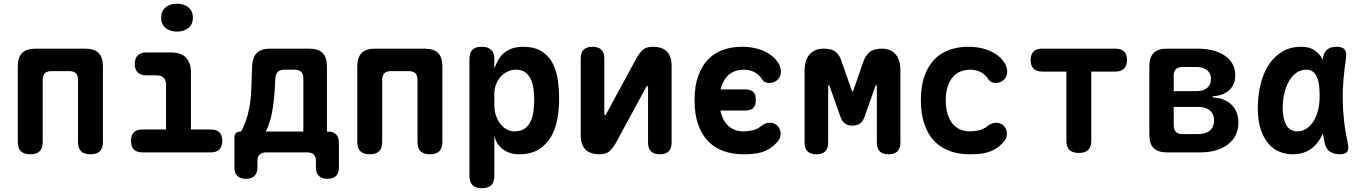

<svg xmlns="http://www.w3.org/2000/svg" viewBox="-20 -808 7240 1018"><path d="M140.6 10Q106.9 10 90.6 -6.1Q74.4 -22.3 74.4 -56V-456Q74.4 -504.2 97.3 -527.1Q120.2 -550 168.4 -550H431.6Q479.8 -550 502.7 -527.1Q525.6 -504.2 525.6 -456V-56Q525.6 -22.3 509.5 -6.1Q493.4 10 459.8 10Q426.1 10 409.8 -6.1Q393.6 -22.3 393.6 -56V-383.9Q393.6 -408.1 382.2 -419.5Q370.8 -430.9 346.6 -430.9H253.4Q229.2 -430.9 217.8 -419.5Q206.4 -408.1 206.4 -383.9V-56Q206.4 -22.3 190.3 -6.1Q174.2 10 140.6 10Z M1098.7 -121.5Q1128.5 -121.5 1143.5 -106.2Q1158.5 -90.9 1158.5 -61.1Q1158.5 -31.3 1143.1 -15.7Q1127.8 0 1098 0H735Q705.2 0 689.8 -15.7Q674.5 -31.3 674.5 -61.1Q674.5 -90.9 689.5 -106.2Q704.5 -121.5 734.3 -121.5ZM860.4 -50.5V-357.3Q860.4 -382.9 847.9 -395.7Q835.5 -408.5 809.9 -408.5H756.7Q726.2 -408.5 710.3 -423.8Q694.5 -439.1 694.5 -468.9Q694.5 -498.7 710.3 -514.3Q726.2 -530 756.7 -530H884.4Q938.7 -530 965.6 -503.1Q992.4 -476.3 992.4 -422V-50.5ZM918.5 -640.6Q879.9 -640.6 857 -660.4Q834.2 -680.3 834.2 -714.1Q834.2 -748.3 857 -768.3Q879.9 -788.2 918.5 -788.2Q957.1 -788.2 980 -768.3Q1002.8 -748.3 1002.8 -714.1Q1002.8 -680.3 980 -660.4Q957.1 -640.6 918.5 -640.6Z M1283.9 140Q1253.4 140 1238.2 124.7Q1222.9 109.5 1222.9 79V-77.6Q1222.9 -94.1 1231.1 -102.4Q1239.4 -110.6 1255.9 -110.6H1258.1Q1269.1 -129.2 1281.4 -161.8Q1293.8 -194.4 1301.9 -237.1Q1310.1 -279.7 1312.1 -327.4L1316.7 -456Q1318.7 -504 1341.5 -527Q1364.4 -550 1412.4 -550H1619.4Q1667.4 -550 1690.4 -527Q1713.4 -504 1713.4 -456V-110.6H1717.1Q1747.1 -110.6 1762.1 -95.6Q1777.1 -80.6 1777.1 -50.6V79Q1777.1 109.5 1761.8 124.7Q1746.6 140 1716.1 140Q1685.6 140 1670.3 124.7Q1655.1 109.5 1655.1 79V47Q1655.1 23.5 1643.7 11.8Q1632.3 0 1608.1 0H1391.9Q1367.7 0 1356.3 11.8Q1344.9 23.5 1344.9 47V79Q1344.9 109.5 1329.7 124.7Q1314.4 140 1283.9 140ZM1588.4 -391.5Q1588.4 -415.7 1576.6 -427.1Q1564.9 -438.5 1541.4 -438.5H1487.8Q1463.6 -438.5 1452.6 -426.7Q1441.5 -415 1439.8 -391.5L1436.5 -328.1Q1433.1 -280.6 1426.8 -237.7Q1420.5 -194.7 1409.9 -161.9Q1399.2 -129 1389.2 -110.6H1588.4Z M1940.6 10Q1906.9 10 1890.6 -6.1Q1874.4 -22.3 1874.4 -56V-456Q1874.4 -504.2 1897.3 -527.1Q1920.2 -550 1968.4 -550H2231.6Q2279.8 -550 2302.7 -527.1Q2325.6 -504.2 2325.6 -456V-56Q2325.6 -22.3 2309.5 -6.1Q2293.4 10 2259.8 10Q2226.1 10 2209.8 -6.1Q2193.6 -22.3 2193.6 -56V-383.9Q2193.6 -408.1 2182.2 -419.5Q2170.8 -430.9 2146.6 -430.9H2053.4Q2029.2 -430.9 2017.8 -419.5Q2006.4 -408.1 2006.4 -383.9V-56Q2006.4 -22.3 1990.3 -6.1Q1974.2 10 1940.6 10Z M2533.6 -560Q2567.1 -560 2584.1 -543.9Q2601 -527.9 2601 -495.1V-443.7Q2609.3 -468 2621.4 -489.4Q2633.5 -510.8 2651.5 -526.3Q2669.5 -541.9 2694.6 -550.9Q2719.7 -560 2753.6 -560Q2811.1 -560 2848.4 -538.1Q2885.7 -516.2 2907.1 -478.4Q2928.4 -440.6 2936.5 -389.8Q2944.5 -338.9 2944.5 -281.4Q2944.5 -230.9 2935.5 -179Q2926.4 -127.1 2902.7 -85Q2878.9 -42.9 2837.5 -16.4Q2796.1 10 2731 10Q2680.9 10 2645.1 -17.4Q2609.3 -44.8 2601 -91.9V124Q2601 157.5 2584.8 173.7Q2568.5 190 2535 190Q2501.5 190 2485.2 173.7Q2469 157.5 2469 124V-495.1Q2469 -527.9 2484.5 -543.9Q2500.1 -560 2533.6 -560ZM2717.3 -438.5Q2693.8 -438.5 2672.3 -428.9Q2650.8 -419.3 2635.3 -402.1Q2619.8 -385 2610.4 -361.4Q2601 -337.9 2601 -309.7V-248.7Q2601 -223.3 2608.6 -198.8Q2616.2 -174.2 2630.1 -154.7Q2644 -135.2 2664.1 -123.4Q2684.1 -111.5 2708.3 -111.5Q2742.2 -111.5 2762.6 -126.7Q2783.1 -141.9 2794.1 -166.5Q2805.2 -191.1 2808.8 -221.3Q2812.5 -251.4 2812.5 -280.3Q2812.5 -309.5 2808.5 -337.7Q2804.6 -366 2794.2 -388.4Q2783.8 -410.8 2764.9 -424.6Q2746.1 -438.5 2717.3 -438.5Z M3059 -497.5Q3059 -528.9 3074.5 -544.4Q3090.1 -560 3121.5 -560Q3152.9 -560 3168.5 -544.4Q3184 -528.9 3184 -497.5V-203Q3186 -197 3188 -197Q3190 -197 3190.9 -198.5Q3191.7 -200 3193.7 -203L3352.3 -495.3Q3368.5 -525.3 3387 -542.6Q3405.5 -560 3439.9 -560Q3490.8 -560 3515.9 -534.9Q3541 -509.8 3541 -458.9V-52.5Q3541 -21.1 3525.5 -5.6Q3509.9 10 3478.5 10Q3447.1 10 3431.5 -5.6Q3416 -21.1 3416 -52.5V-347Q3414 -353 3412 -353Q3410 -353 3409.1 -351.5Q3408.3 -350 3406.3 -347L3247.7 -54.7Q3231.5 -24.7 3213 -7.4Q3194.5 10 3160.1 10Q3109.2 10 3084.1 -15.1Q3059 -40.2 3059 -91.1Z M3743.3 -221.9Q3719 -221.9 3703.1 -233.1Q3687.3 -244.4 3687.3 -277.9Q3687.3 -311.4 3703.1 -322.7Q3719 -333.9 3743.3 -333.9H3931.3Q3955.6 -333.9 3971.4 -322.7Q3987.3 -311.4 3987.3 -277.9Q3987.3 -244.4 3971.4 -233.1Q3955.6 -221.9 3931.3 -221.9ZM3662.5 -276.8Q3662.5 -352.4 3682.1 -406.1Q3701.8 -459.7 3735.3 -493.9Q3768.8 -528 3814.5 -544Q3860.2 -560 3912.3 -560Q3955.2 -560 3989 -551.4Q4022.9 -542.8 4048.2 -528.3Q4073.5 -513.8 4089.9 -495.9Q4106.2 -478.1 4113.8 -459.6Q4125 -432.4 4117.3 -408.7Q4109.6 -385.1 4087 -374.4Q4069.7 -366.2 4050.2 -368.8Q4030.7 -371.5 4020.3 -387.9Q4005.8 -411.2 3981.2 -424.8Q3956.7 -438.5 3923.2 -438.5Q3897.7 -438.5 3874.4 -429.6Q3851 -420.8 3833.4 -401Q3815.7 -381.2 3805.1 -350.2Q3794.5 -319.3 3794.5 -275.5Q3794.5 -233.5 3804.6 -202.3Q3814.6 -171.1 3831.6 -151Q3848.5 -130.9 3871.5 -121.2Q3894.5 -111.5 3920.1 -111.5Q3947.5 -111.5 3971.6 -117.3Q3995.8 -123.1 4015.7 -139.5Q4033.3 -154.3 4055.7 -157Q4078.1 -159.7 4097.9 -145Q4106.7 -138.3 4112 -128Q4117.2 -117.7 4118.6 -105.9Q4120 -94.1 4116.8 -81.9Q4113.5 -69.6 4104.9 -59.7Q4085.6 -36.7 4064.8 -23Q4044 -9.3 4021.1 -1.9Q3998.1 5.6 3972.9 7.8Q3947.8 10 3920.9 10Q3863.8 10 3816.4 -7Q3769 -24 3734.9 -58.9Q3700.9 -93.7 3681.7 -148.1Q3662.5 -202.4 3662.5 -276.8Z M4754 -52.5Q4754 -21.1 4738.5 -5.6Q4722.9 10 4691.5 10Q4660.1 10 4644.5 -5.6Q4629 -21.1 4629 -52.5V-344Q4629 -358.2 4626.3 -358Q4623.7 -357.9 4618.8 -344L4565.7 -193.7Q4557.7 -168 4542.4 -155Q4527 -142 4500 -142Q4473 -142 4457.6 -155Q4442.3 -168 4434.3 -193.7L4381.2 -344Q4376 -357.5 4373.5 -357.8Q4371 -358.2 4371 -344V-52.5Q4371 -21.1 4355.5 -5.6Q4339.9 10 4308.5 10Q4277.1 10 4261.5 -5.6Q4246 -21.1 4246 -52.5V-432.1Q4246 -491.2 4273.3 -520.6Q4300.7 -550 4346.9 -550Q4370.2 -550 4386 -545.4Q4401.8 -540.9 4412.9 -531.4Q4423.9 -522 4431.3 -508.3Q4438.6 -494.7 4444.3 -476.1L4489.7 -346.7Q4498.4 -320.3 4500.4 -320.7Q4502.3 -321 4511 -346.7L4555.7 -476.1Q4568.1 -513.3 4590.3 -531.6Q4612.5 -550 4657.3 -550Q4700.7 -550 4727.4 -521.3Q4754 -492.6 4754 -436.3Z M4862.5 -276.8Q4862.5 -352.4 4882.1 -406.1Q4901.8 -459.7 4935.3 -493.9Q4968.8 -528 5014.5 -544Q5060.2 -560 5112.3 -560Q5155.2 -560 5189 -551.4Q5222.9 -542.8 5248.2 -528.3Q5273.5 -513.8 5289.9 -495.9Q5306.2 -478.1 5313.8 -459.6Q5325 -432.4 5317.3 -408.7Q5309.6 -385.1 5287 -374.4Q5269.7 -366.2 5250.2 -368.8Q5230.7 -371.5 5220.3 -387.9Q5205.8 -411.2 5181.2 -424.8Q5156.7 -438.5 5123.2 -438.5Q5097.7 -438.5 5074.4 -429.6Q5051 -420.8 5033.4 -401Q5015.7 -381.2 5005.1 -350.2Q4994.5 -319.3 4994.5 -275.5Q4994.5 -233.5 5004.6 -202.3Q5014.6 -171.1 5031.6 -151Q5048.5 -130.9 5071.5 -121.2Q5094.5 -111.5 5120.1 -111.5Q5147.5 -111.5 5171.6 -117.3Q5195.8 -123.1 5215.7 -139.5Q5233.3 -154.3 5255.7 -157Q5278.1 -159.7 5297.9 -145Q5306.7 -138.3 5312 -128Q5317.2 -117.7 5318.6 -105.9Q5320 -94.1 5316.8 -81.9Q5313.5 -69.6 5304.9 -59.7Q5285.6 -36.7 5264.8 -23Q5244 -9.3 5221.1 -1.9Q5198.1 5.6 5172.9 7.8Q5147.8 10 5120.9 10Q5063.8 10 5016.4 -7Q4969 -24 4934.9 -58.9Q4900.9 -93.7 4881.7 -148.1Q4862.5 -202.4 4862.5 -276.8Z M5634 -428.5H5505.6Q5475.8 -428.5 5460.1 -444.1Q5444.5 -459.8 5444.5 -489.6Q5444.5 -519.4 5459.8 -534.7Q5475.1 -550 5504.9 -550H5895.1Q5924.9 -550 5940.2 -534.7Q5955.5 -519.4 5955.5 -489.6Q5955.5 -459.8 5939.9 -444.1Q5924.2 -428.5 5894.4 -428.5H5766V-63Q5766 -29.3 5749.9 -13.1Q5733.8 3 5700.2 3Q5666.5 3 5650.2 -13.1Q5634 -29.3 5634 -63Z M6167.8 0Q6119.6 0 6096.7 -22.9Q6073.8 -45.8 6073.8 -94V-456Q6073.8 -504.2 6096.7 -527.1Q6119.6 -550 6167.8 -550H6328.1Q6420.9 -550 6475.2 -512.1Q6529.5 -474.1 6529.5 -408.5Q6529.5 -359.4 6497.1 -329.8Q6464.7 -300.2 6409.5 -297.6V-291.5Q6473 -288.6 6509.5 -252.9Q6546 -217.1 6546 -157.1Q6546 -85.1 6491 -42.6Q6435.9 0 6341.6 0ZM6203.1 -241.1V-144.2Q6203.1 -120.7 6214.9 -109Q6226.6 -97.2 6250.1 -97.2H6332.5Q6373.1 -97.2 6395.1 -116.1Q6417.1 -134.9 6417.1 -169.4Q6417.1 -203.1 6395.1 -222.1Q6373.1 -241.1 6332.5 -241.1ZM6250.1 -452.8Q6226.6 -452.8 6214.9 -441Q6203.1 -429.3 6203.1 -405.8V-324.9H6324.6Q6360.1 -324.9 6380.3 -341.8Q6400.6 -358.6 6400.6 -389Q6400.6 -418.8 6380.3 -435.8Q6360.1 -452.8 6324.6 -452.8Z M6833.6 10Q6797.6 10 6764.3 -3.4Q6731.1 -16.8 6705.6 -46.1Q6680.2 -75.3 6664.6 -121.6Q6649 -167.8 6649 -233.8Q6649 -301.4 6663.7 -361.2Q6678.4 -420.9 6707.2 -465Q6736.1 -509.1 6779.2 -534.6Q6822.4 -560 6879 -560Q6926.3 -560 6955.4 -537.3Q6984.5 -514.5 7000.8 -477.7Q7017.1 -440.9 7022.5 -394.3Q7028 -347.7 7028 -301Q7028 -234.1 7017.4 -177.2Q7006.8 -120.4 6983.4 -78.6Q6960 -36.8 6923.2 -13.4Q6886.4 10 6833.6 10ZM6858.7 -111.5Q6881.3 -111.5 6902.5 -123.5Q6923.8 -135.4 6940.3 -158.8Q6956.9 -182.1 6966.8 -217.1Q6976.8 -252.1 6976.8 -298.9Q6976.8 -326.4 6974.2 -351.7Q6971.7 -377.1 6964 -396.2Q6956.4 -415.3 6942.4 -426.9Q6928.4 -438.5 6905.2 -438.5Q6876.3 -438.5 6853.5 -422.1Q6830.7 -405.8 6814.6 -378.1Q6798.4 -350.4 6789.7 -313.2Q6781 -276 6781 -233.9Q6781 -179 6800 -145.3Q6819 -111.5 6858.7 -111.5ZM6994.4 -500.6Q6999.1 -531.2 7017.3 -545.6Q7035.6 -560 7066.4 -560Q7097.4 -560 7109.4 -545.6Q7121.3 -531.3 7116.6 -500.6Q7108.7 -445.8 7103.7 -392.1Q7098.7 -338.5 7099.2 -283.5Q7099.6 -228.5 7106 -170.5Q7112.4 -112.5 7126.3 -48Q7132.7 -17.6 7123.3 -3.8Q7113.9 10 7083.2 10Q7051.8 10 7031.1 -4.2Q7010.5 -18.3 7004.1 -48Q6989.9 -112.5 6983.6 -170.5Q6977.4 -228.5 6977.1 -283.5Q6976.8 -338.5 6981.8 -392.1Q6986.8 -445.8 6994.4 -500.6Z"/></svg>

Font: Maple Mono
Style: Regular
Weight: 400
Monospace: yes
Designer: subframe7536
Version: Version 7.300